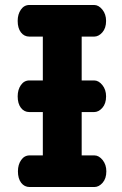

<svg xmlns="http://www.w3.org/2000/svg" viewBox="-20 -752 488 771"><path d="M359 -128Q377 -128 392 -109.5Q407 -91 407 -64Q407 -35 392 -18Q377 -1 359 -1H99Q78 -1 65 -18Q52 -35 52 -64Q52 -91 65 -109.5Q78 -128 99 -128H152V-302H98Q77 -302 64 -319Q51 -336 51 -365Q51 -392 64 -410.5Q77 -429 98 -429H152V-605H98Q77 -605 64 -622Q51 -639 51 -668Q51 -695 64 -713.5Q77 -732 98 -732H358Q376 -732 391 -713.5Q406 -695 406 -668Q406 -639 391 -622Q376 -605 358 -605H308V-429H358Q376 -429 391 -410.5Q406 -392 406 -365Q406 -336 391 -319Q376 -302 358 -302H308V-128H359Z"/></svg>

Font: AkaAcidDosis
Style: ExtraBold
Weight: 800
Designer: Edgar Tolentino, Pablo Impallari, Igino Marini, Aka-Acid
Foundry: Edgar Tolentino, Pablo Impallari, Igino Marini, Aka-Acid
Version: Version 1.007